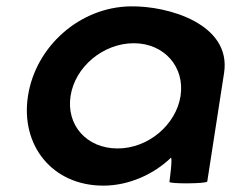

<svg xmlns="http://www.w3.org/2000/svg" viewBox="-20 -576 727 604"><path d="M68 -274C44 -118 145 8 305 8C386 8 464 -28 518 -80C523 -76 513 -4 513 -4C512 3 631 2 632 -5L685 -347C708 -500 510 -558 391 -556C231 -554 92 -430 68 -274ZM202 -274C216 -366 305 -440 401 -440C496 -440 562 -366 548 -274C534 -184 447 -109 350 -109C251 -109 188 -184 202 -274Z"/></svg>

Font: Ampere
Style: Ita
Weight: 400
Version: Version 1